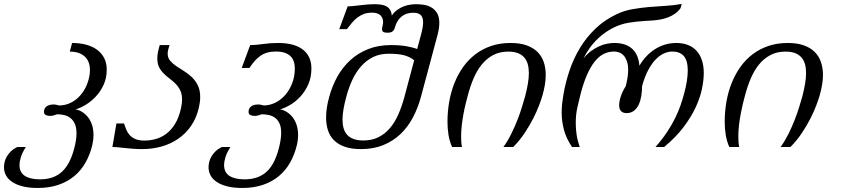

<svg xmlns="http://www.w3.org/2000/svg" viewBox="-111 -748 4277 977"><path d="M339.8 -343.3Q343.3 -356.4 345 -368.2Q346.7 -379.9 346.7 -391.1Q346.7 -436.5 319.6 -460.9Q292.5 -485.4 244.1 -485.4L255.9 -529.3Q295.9 -529.3 328.6 -520.3Q361.3 -511.2 384.3 -493.9Q407.2 -476.6 419.7 -451.4Q432.1 -426.3 432.1 -394Q432.1 -350.6 416 -315.9Q399.9 -281.2 375.7 -255.9Q351.6 -230.5 324 -214.1Q296.4 -197.8 273.4 -191.4Q291 -188.5 307.4 -178.2Q323.7 -168 336.7 -151.6Q349.6 -135.3 357.2 -112.5Q364.7 -89.8 364.7 -61.5Q364.7 -35.6 358.4 -8.8Q346.7 39.6 324 79.6Q301.3 119.6 266.8 148.2Q232.4 176.8 186 192.6Q139.6 208.5 80.6 208.5Q37.1 208.5 5.1 200.4Q-26.9 192.4 -48.3 178.2Q-69.8 164.1 -80.3 144.8Q-90.8 125.5 -90.8 103Q-90.8 90.8 -87.6 76.9Q-84.5 63 -76.7 49.1Q-68.8 35.2 -55.9 22.5Q-43 9.8 -23.4 0H20.5Q2.4 28.3 -4.6 51Q-11.7 73.7 -11.7 92.3Q-11.7 129.4 15.6 147Q43 164.6 92.3 164.6Q128.9 164.6 157.7 154.1Q186.5 143.6 208 122.3Q229.5 101.1 244.9 68.6Q260.3 36.1 270.5 -8.3Q278.3 -43 278.3 -69.8Q278.3 -99.6 269.5 -118.4Q260.7 -137.2 246.8 -147.9Q232.9 -158.7 215.1 -162.6Q197.3 -166.5 179.7 -166.5Q169.9 -162.6 160.9 -160.4Q151.9 -158.2 144 -158.2Q130.4 -158.2 121.6 -162.8Q112.8 -167.5 112.8 -179.2Q112.8 -189.9 117.2 -197Q121.6 -204.1 128.7 -208.5Q135.7 -212.9 144.5 -214.6Q153.3 -216.3 162.1 -216.3Q169.9 -216.3 177 -214.6Q184.1 -212.9 190.4 -211.4Q215.3 -211.4 238.5 -220.5Q261.7 -229.5 281.5 -246.6Q301.3 -263.7 316.4 -288.1Q331.5 -312.5 339.8 -343.3Z M624 -32.7Q651.9 -32.7 680.4 -40.3Q709 -47.9 734.4 -66.7Q759.8 -85.4 779.8 -117.7Q799.8 -149.9 810.5 -199.7Q815.4 -222.2 815.4 -241.2Q815.4 -269 806.2 -288.1Q796.9 -307.1 782.7 -321.5Q768.6 -335.9 752.4 -347.9Q736.3 -359.9 722.2 -373.8Q708 -387.7 698.7 -405.8Q689.5 -423.8 689.5 -450.7Q689.5 -461.4 691.2 -473.6Q692.9 -485.8 696.8 -500L701.7 -518.6H751.5L745.1 -496.1Q742.2 -484.9 742.2 -475.6Q742.2 -454.1 754.4 -439.5Q766.6 -424.8 785.2 -412.1Q803.7 -399.4 825 -386.5Q846.2 -373.5 864.7 -356Q883.3 -338.4 895.5 -314Q907.7 -289.6 907.7 -253.9Q907.7 -241.7 906 -228.5Q904.3 -215.3 900.9 -200.2Q888.7 -147.5 861.6 -107.9Q834.5 -68.4 796.1 -42Q757.8 -15.6 710.9 -2.4Q664.1 10.7 612.3 10.7Q586.9 10.7 565.7 9Q544.4 7.3 526.1 5.4Q507.8 3.4 491.9 1.7Q476.1 0 460.9 0L481.4 -119.6H520Q525.4 -103.5 531.7 -87.9Q538.1 -72.3 549.3 -60.1Q560.5 -47.9 578.4 -40.3Q596.2 -32.7 624 -32.7Z M1399.4 -8.8Q1387.7 39.6 1365 79.6Q1342.3 119.6 1307.9 148.2Q1273.4 176.8 1227.1 192.6Q1180.7 208.5 1121.6 208.5Q1078.1 208.5 1045.9 200.4Q1013.7 192.4 992.4 178.2Q971.2 164.1 960.7 145Q950.2 126 950.2 103.5Q950.2 91.3 953.4 77.1Q956.5 63 964.4 49.1Q972.2 35.2 985.1 22.5Q998 9.8 1017.6 0H1061.5Q1043.5 28.3 1036.4 51Q1029.3 73.7 1029.3 92.3Q1029.3 129.4 1056.6 147Q1084 164.6 1133.3 164.6Q1169.9 164.6 1198.7 154.1Q1227.5 143.6 1249.3 122.3Q1271 101.1 1286.1 68.6Q1301.3 36.1 1311.5 -8.3Q1319.8 -45.9 1319.8 -71.8Q1319.8 -101.6 1311 -120.1Q1302.2 -138.7 1288.1 -148.9Q1273.9 -159.2 1256.1 -162.8Q1238.3 -166.5 1220.7 -166.5Q1210.9 -162.6 1201.9 -160.4Q1192.9 -158.2 1185.1 -158.2Q1171.4 -158.2 1162.6 -162.8Q1153.8 -167.5 1153.8 -179.2Q1153.8 -189.9 1158.2 -197Q1162.6 -204.1 1169.7 -208.5Q1176.8 -212.9 1185.5 -214.6Q1194.3 -216.3 1203.1 -216.3Q1210.9 -216.3 1218 -214.6Q1225.1 -212.9 1231.4 -211.4Q1260.3 -211.4 1288.6 -224.9Q1316.9 -238.3 1339.1 -263.2Q1361.3 -288.1 1375.2 -323Q1389.2 -357.9 1389.2 -400.4Q1389.2 -419.9 1383.8 -435.5Q1378.4 -451.2 1366.9 -462.4Q1355.5 -473.6 1337.2 -479.7Q1318.8 -485.8 1293 -485.8Q1268.6 -485.8 1249.5 -480.5Q1230.5 -475.1 1214.8 -464.4Q1199.2 -453.6 1185.5 -438.2Q1171.9 -422.9 1158.2 -402.3H1119.1L1162.1 -518.6Q1190.4 -518.6 1226.6 -523.9Q1262.7 -529.3 1304.7 -529.3Q1386.7 -529.3 1430.2 -495.6Q1473.6 -461.9 1473.6 -399.4Q1473.6 -354.5 1457.8 -318.8Q1441.9 -283.2 1418 -257.1Q1394 -231 1366.2 -214.6Q1338.4 -198.2 1314.5 -191.4Q1332 -188.5 1348.4 -178.2Q1364.7 -168 1377.7 -151.6Q1390.6 -135.3 1398.2 -112.5Q1405.8 -89.8 1405.8 -61.5Q1405.8 -35.6 1399.4 -8.8Z M1564 -254.4Q1579.1 -310.5 1606 -358.6Q1632.8 -406.7 1672.1 -442.4Q1711.4 -478 1762.7 -498.3Q1814 -518.6 1877.9 -518.6Q1923.3 -518.6 1956.3 -512.9Q1989.3 -507.3 2011.7 -498.5L2032.2 -574.7Q2042 -611.3 2042 -633.8Q2042 -660.6 2029.5 -671.9Q2017.1 -683.1 1992.2 -683.1Q1955.1 -683.1 1931.6 -663.3Q1908.2 -643.6 1898.9 -609.4Q1895 -595.2 1886.7 -588.4Q1878.4 -581.5 1859.9 -581.5Q1845.2 -581.5 1839.1 -585.9Q1833 -590.3 1833 -598.6Q1833 -606.9 1835.7 -616.9Q1838.4 -627 1838.4 -634.8Q1838.4 -657.7 1824.2 -670.7Q1810.1 -683.6 1782.2 -683.6Q1758.3 -683.6 1740.2 -676.8Q1722.2 -669.9 1707.3 -658.4Q1692.4 -647 1679.7 -631.8Q1667 -616.7 1654.3 -599.6H1615.2L1658.2 -715.8Q1672.4 -715.8 1687.7 -717.5Q1703.1 -719.2 1720.5 -721.2Q1737.8 -723.1 1756.6 -724.9Q1775.4 -726.6 1796.4 -726.6Q1814.5 -726.6 1829.6 -724.1Q1844.7 -721.7 1856 -715.3Q1867.2 -709 1874 -697.8Q1880.9 -686.5 1882.8 -668.9Q1895 -687 1911.1 -698.2Q1927.2 -709.5 1944.1 -715.8Q1960.9 -722.2 1977.3 -724.4Q1993.7 -726.6 2006.8 -726.6Q2022.9 -726.6 2043.5 -723.9Q2064 -721.2 2082 -711.4Q2100.1 -701.7 2112.3 -682.6Q2124.5 -663.6 2124.5 -630.4Q2124.5 -604.5 2115.2 -569.3L2030.8 -254.4Q2015.6 -198.2 1990 -149.9Q1964.4 -101.6 1927 -65.9Q1889.6 -30.3 1839.6 -9.8Q1789.6 10.7 1726.1 10.7Q1678.2 10.7 1644.3 -1Q1610.4 -12.7 1589.1 -33.7Q1567.9 -54.7 1558.1 -84.2Q1548.3 -113.8 1548.3 -149.9Q1548.3 -197.3 1564 -254.4ZM1650.9 -254.4Q1642.1 -222.2 1637 -193.1Q1631.8 -164.1 1631.8 -139.2Q1631.8 -114.7 1637.5 -95.2Q1643.1 -75.7 1655.5 -62Q1668 -48.3 1688.2 -40.8Q1708.5 -33.2 1737.8 -33.2Q1782.2 -33.2 1815.7 -50.3Q1849.1 -67.4 1874 -96.9Q1898.9 -126.5 1916.5 -167Q1934.1 -207.5 1946.8 -254.4L1996.6 -441.4Q1984.9 -450.7 1971.9 -457Q1959 -463.4 1943.4 -467.3Q1927.7 -471.2 1908.9 -472.9Q1890.1 -474.6 1866.2 -474.6Q1822.3 -474.6 1787.8 -457.8Q1753.4 -440.9 1727.1 -411.4Q1700.7 -381.8 1681.9 -341.6Q1663.1 -301.3 1650.9 -254.4Z M2268.6 -259.3Q2264.2 -242.7 2258.3 -219Q2252.4 -195.3 2247.3 -167.7Q2242.2 -140.1 2238.8 -110.6Q2235.4 -81.1 2235.4 -53.2Q2235.4 -39.1 2236.3 -25.6Q2237.3 -12.2 2239.7 0H2189.5Q2176.3 -29.3 2171.1 -62.5Q2166 -95.7 2166 -128.4Q2166 -180.2 2174.8 -230.2Q2183.6 -280.3 2201.2 -324.7Q2218.8 -369.1 2245.4 -406.7Q2272 -444.3 2307.9 -471.7Q2343.8 -499 2388.4 -514.2Q2433.1 -529.3 2487.3 -529.3Q2534.7 -529.3 2568.4 -517.3Q2602.1 -505.4 2623.8 -483.9Q2645.5 -462.4 2655.8 -432.4Q2666 -402.3 2666 -366.2Q2666 -341.3 2661.4 -314.7Q2656.7 -288.1 2648.4 -259.3Q2643.1 -241.2 2631.6 -210.7Q2620.1 -180.2 2601.8 -144.3Q2583.5 -108.4 2558.3 -70.6Q2533.2 -32.7 2500.5 0H2450.7Q2472.7 -30.8 2490.7 -67.1Q2508.8 -103.5 2522.7 -139.4Q2536.6 -175.3 2546.1 -207Q2555.7 -238.8 2561.5 -259.3Q2569.8 -291.5 2575 -321Q2580.1 -350.6 2580.1 -376.5Q2580.1 -400.9 2574.7 -420.9Q2569.3 -440.9 2556.9 -455.3Q2544.4 -469.7 2524.7 -477.5Q2504.9 -485.4 2475.6 -485.4Q2431.2 -485.4 2397.9 -467.5Q2364.7 -449.7 2340.1 -419.2Q2315.4 -388.7 2298.1 -347.4Q2280.8 -306.2 2268.6 -259.3Z M3352.1 -706.5Q3339.8 -689.5 3323.2 -678Q3306.6 -666.5 3287.8 -659.4Q3269 -652.3 3249.8 -648.9Q3230.5 -645.5 3212.9 -644Q3191.9 -642.6 3170.7 -641.4Q3149.4 -640.1 3128.4 -637.9Q3107.4 -635.7 3087.4 -632.3Q3067.4 -628.9 3048.3 -622.6Q3015.6 -611.8 2986.8 -594Q2958 -576.2 2933.8 -553.7Q2909.7 -531.2 2890.6 -504.9Q2871.6 -478.5 2857.9 -450.7Q2876 -473.1 2896.2 -488Q2916.5 -502.9 2937 -512.2Q2957.5 -521.5 2977.5 -525.4Q2997.6 -529.3 3015.1 -529.3Q3046.4 -529.3 3069.6 -521Q3092.8 -512.7 3108.4 -497.3Q3124 -481.9 3132.3 -460.7Q3140.6 -439.5 3142.6 -413.6Q3157.7 -439.5 3177.5 -460.7Q3197.3 -481.9 3221.2 -497.3Q3245.1 -512.7 3272.7 -521Q3300.3 -529.3 3331.5 -529.3Q3364.3 -529.3 3390.1 -519Q3416 -508.8 3433.8 -489Q3451.7 -469.2 3460.9 -440.9Q3470.2 -412.6 3470.2 -376.5Q3470.2 -339.8 3460.7 -294.7Q3451.2 -249.5 3428.2 -200.4Q3405.3 -151.4 3366.5 -100.1Q3327.6 -48.8 3268.6 0H3224.6Q3260.3 -41 3284.7 -78.1Q3309.1 -115.2 3325.4 -148.9Q3341.8 -182.6 3352.3 -213.1Q3362.8 -243.7 3370.1 -271.5Q3379.9 -307.6 3384.3 -336.9Q3388.7 -366.2 3388.7 -389.6Q3388.7 -439.5 3368.7 -462.6Q3348.6 -485.8 3309.6 -485.8Q3290 -485.8 3268.6 -476.6Q3247.1 -467.3 3226.3 -446.3Q3205.6 -425.3 3187.5 -391.6Q3169.4 -357.9 3156.2 -309.6Q3156.2 -284.7 3152.3 -260.3Q3148.4 -235.8 3139.4 -216.3Q3130.4 -196.8 3115 -184.6Q3099.6 -172.4 3076.7 -172.4Q3060.1 -172.4 3049.8 -182.1Q3039.6 -191.9 3039.6 -212.9Q3039.6 -232.9 3048.3 -258.5Q3057.1 -284.2 3073.2 -309.6Q3085.4 -356.9 3085.4 -391.6Q3085.4 -417 3079.6 -434.8Q3073.7 -452.6 3064 -463.9Q3054.2 -475.1 3041.3 -480.5Q3028.3 -485.8 3013.7 -485.8Q2984.9 -485.8 2960.4 -473.4Q2936 -460.9 2915 -434.6Q2894 -408.2 2876.2 -367.7Q2858.4 -327.1 2843.8 -271.5Q2835 -237.8 2826.7 -200.2Q2818.4 -162.6 2818.8 -119.6Q2818.8 -91.8 2823.2 -62Q2827.6 -32.2 2838.9 0H2799.8Q2769.5 -44.9 2758.3 -88.6Q2747.1 -132.3 2747.1 -175.8Q2747.1 -198.7 2749.5 -221.2Q2752 -243.7 2755.9 -266.1Q2766.6 -328.6 2787.1 -389.4Q2807.6 -450.2 2840.1 -503.9Q2872.6 -557.6 2918.5 -601.8Q2964.4 -646 3025.9 -675.3Q3063.5 -693.4 3105.5 -700.9Q3147.5 -708.5 3190.7 -712.2Q3233.9 -715.8 3276.4 -718.3Q3318.8 -720.7 3357.9 -728Z M3679.2 -259.3Q3674.8 -242.7 3668.9 -219Q3663.1 -195.3 3658 -167.7Q3652.8 -140.1 3649.4 -110.6Q3646 -81.1 3646 -53.2Q3646 -39.1 3647 -25.6Q3647.9 -12.2 3650.4 0H3600.1Q3586.9 -29.3 3581.8 -62.5Q3576.7 -95.7 3576.7 -128.4Q3576.7 -180.2 3585.4 -230.2Q3594.2 -280.3 3611.8 -324.7Q3629.4 -369.1 3656 -406.7Q3682.6 -444.3 3718.5 -471.7Q3754.4 -499 3799.1 -514.2Q3843.8 -529.3 3897.9 -529.3Q3945.3 -529.3 3979 -517.3Q4012.7 -505.4 4034.4 -483.9Q4056.2 -462.4 4066.4 -432.4Q4076.7 -402.3 4076.7 -366.2Q4076.7 -341.3 4072 -314.7Q4067.4 -288.1 4059.1 -259.3Q4053.7 -241.2 4042.2 -210.7Q4030.8 -180.2 4012.5 -144.3Q3994.1 -108.4 3969 -70.6Q3943.8 -32.7 3911.1 0H3861.3Q3883.3 -30.8 3901.4 -67.1Q3919.4 -103.5 3933.3 -139.4Q3947.3 -175.3 3956.8 -207Q3966.3 -238.8 3972.2 -259.3Q3980.5 -291.5 3985.6 -321Q3990.7 -350.6 3990.7 -376.5Q3990.7 -400.9 3985.4 -420.9Q3980 -440.9 3967.5 -455.3Q3955.1 -469.7 3935.3 -477.5Q3915.5 -485.4 3886.2 -485.4Q3841.8 -485.4 3808.6 -467.5Q3775.4 -449.7 3750.7 -419.2Q3726.1 -388.7 3708.7 -347.4Q3691.4 -306.2 3679.2 -259.3Z"/></svg>

Font: Arian Grqi
Style: Italic
Weight: 400
Italic angle: -15°
Designer: Ruben Hakobyan (Tarumian)
Foundry: Ruben Hakobyan (Tarumian)
Version: Version 1.002